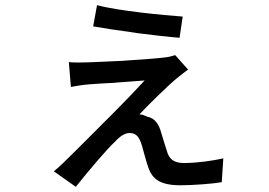

<svg xmlns="http://www.w3.org/2000/svg" viewBox="-20 -663 1040 742"><path d="M686 -599C613 -604 437 -621 355 -643L340 -561C380 -554 439 -545 499 -537L510 -535C573 -527 635 -520 674 -517L686 -599ZM425 -116C442 -135 462 -149 481 -149C508 -149 519 -131 528 -102C534 -83 544 -41 553 -16C569 30 600 53 678 53C725 53 805 47 837 41L843 -51C804 -42 742 -33 691 -33C658 -33 638 -44 628 -70C621 -91 610 -127 603 -150C595 -181 579 -207 549 -212C539 -217 528 -221 519 -221C546 -251 634 -337 664 -361C676 -370 692 -384 707 -394L657 -450C648 -447 630 -442 617 -441C586 -437 526 -433 467 -429L455 -428C396 -425 340 -423 319 -422C293 -421 264 -421 246 -423L254 -327C271 -330 296 -335 324 -337C345 -339 383 -341 421 -343L432 -344C474 -347 516 -350 539 -352C507 -317 460 -268 410 -218L402 -210C387 -195 372 -181 358 -166L342 -150C296 -104 254 -62 227 -36C209 -19 201 -11 188 -1L273 59C323 -4 395 -89 425 -116Z"/></svg>

Font: Glow Sans SC Normal Medium
Style: Regular
Weight: 600
Designer: Ryoko NISHIZUKA (kana, bopomofo & ideographs); Paul D. Hunt (Latin, Greek & Cyrillic); Sandoll Communications, Soo-young
Version: Version 0.93